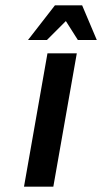

<svg xmlns="http://www.w3.org/2000/svg" viewBox="-20 -700 383 720"><path d="M70 0 158 -500H268L180 0ZM85 -550 186 -680H288L343 -550H272L227 -621L156 -550Z"/></svg>

Font: Cuprum SemiBold
Style: Italic
Weight: 600
Italic angle: -10°
Version: Version 3.000